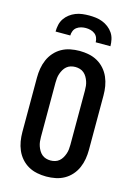

<svg xmlns="http://www.w3.org/2000/svg" viewBox="-141 -1028 781 1109"><g transform="rotate(15 250.0 -473.5)"><path d="M250 8Q222 8 194.5 2.5Q167 -3 143 -16.5Q119 -30 100.5 -51Q82 -72 71 -97.5Q60 -123 55.5 -150Q51 -177 51 -205V-530Q51 -558 55.5 -585Q60 -612 71 -637.5Q82 -663 100.5 -684Q119 -705 143 -718.5Q167 -732 194.5 -737.5Q222 -743 250 -743Q278 -743 305.5 -737.5Q333 -732 357 -718.5Q381 -705 399.5 -684Q418 -663 429 -637.5Q440 -612 444.5 -585Q449 -558 449 -530V-205Q449 -177 444.5 -150Q440 -123 429 -97.5Q418 -72 399.5 -51Q381 -30 357 -16.5Q333 -3 305.5 2.5Q278 8 250 8ZM250 -88Q264 -88 277.5 -92Q291 -96 301.5 -105Q312 -114 319 -126Q326 -138 330.5 -151Q335 -164 336.5 -177.5Q338 -191 338 -205V-530Q338 -544 336.5 -557.5Q335 -571 330.5 -584Q326 -597 319 -609Q312 -621 301.5 -630Q291 -639 277.5 -643Q264 -647 250 -647Q236 -647 222.5 -643Q209 -639 198.5 -630Q188 -621 181 -609Q174 -597 169.5 -584Q165 -571 163.5 -557.5Q162 -544 162 -530V-205Q162 -191 163.5 -177.5Q165 -164 169.5 -151Q174 -138 181 -126Q188 -114 198.5 -105Q209 -96 222.5 -92Q236 -88 250 -88ZM86 -815Q86 -835 90.5 -855.5Q95 -876 106.5 -893Q118 -910 134.5 -922.5Q151 -935 170 -942.5Q189 -950 209.5 -952.5Q230 -955 250 -955Q270 -955 290.5 -952.5Q311 -950 330 -942.5Q349 -935 365.5 -922.5Q382 -910 393.5 -893Q405 -876 409.5 -855.5Q414 -835 414 -815H326Q326 -829 320.5 -842.5Q315 -856 303.5 -864.5Q292 -873 278 -876.5Q264 -880 250 -880Q236 -880 222 -876.5Q208 -873 196.5 -864.5Q185 -856 179.5 -842.5Q174 -829 174 -815Z"/></g></svg>

Font: Iosevka SS18
Style: Bold
Weight: 700
Monospace: yes
Designer: Belleve Invis
Foundry: Belleve Invis
Version: Version 25.1.1; ttfautohint (v1.8.4)